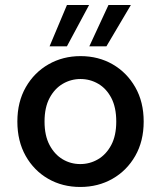

<svg xmlns="http://www.w3.org/2000/svg" viewBox="-20 -731 639 763"><path d="M299 12Q228 12 171.5 -20.5Q115 -53 82 -111.5Q49 -170 49 -248Q49 -326 82.5 -384.5Q116 -443 173 -475.5Q230 -508 300 -508Q371 -508 427.5 -475.5Q484 -443 517.5 -384.5Q551 -326 551 -248Q551 -170 517.5 -111.5Q484 -53 427 -20.5Q370 12 299 12ZM299 -79Q337 -79 369.5 -98Q402 -117 422 -154.5Q442 -192 442 -248Q442 -304 422.5 -341.5Q403 -379 370.5 -398Q338 -417 300 -417Q262 -417 229.5 -398Q197 -379 177 -341.5Q157 -304 157 -248Q157 -192 177 -154.5Q197 -117 229 -98Q261 -79 299 -79ZM335 -547 411 -711H500L403 -547ZM177 -547 246 -711H334L246 -547Z"/></svg>

Font: Ultramarine Medium
Style: Regular
Weight: 500
Designer: Colophon Foundry, Jonny Pinhorn
Foundry: Colophon Foundry
Version: Version 1.200; ttfautohint (v1.8.3)